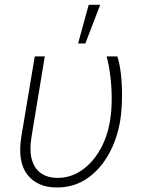

<svg xmlns="http://www.w3.org/2000/svg" viewBox="-20 -785 611 814"><path d="M127.4 -545.9H169.9L113.8 -206.1Q104 -145.5 115.5 -106.9Q127 -68.4 154.8 -49.8Q182.6 -31.2 222.2 -30.8Q278.8 -30.3 325.7 -62.5Q372.6 -94.7 404.3 -150.4Q436 -206.1 446.8 -275.4Q453.6 -317.9 453.6 -366Q453.6 -414.1 448 -460.9Q442.4 -507.8 432.1 -545.9H477.5Q487.8 -515.1 492.9 -468.5Q498 -421.9 497.3 -370.6Q496.6 -319.3 489.7 -273.9Q476.6 -194.8 440.4 -130.4Q404.3 -65.9 348.9 -28.1Q293.5 9.8 221.2 9.8Q137.7 9.8 95.5 -45.2Q53.2 -100.1 70.8 -208ZM311 -600.6 356 -764.6H404.8L341.8 -600.6Z"/></svg>

Font: Inter Tight ExtraLight
Style: Italic
Weight: 250
Italic angle: -9.39999°
Designer: Rasmus Andersson
Foundry: rsms
Version: Version 3.004